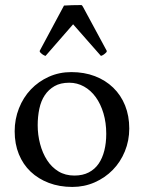

<svg xmlns="http://www.w3.org/2000/svg" viewBox="-20 -727 569 759"><path d="M302 -707Q304 -707 308 -700L402 -526Q402 -522 401 -521Q390 -509 379 -506L269 -631L160 -506Q149 -509 138 -521Q137 -522 137 -526L233 -705Q251 -706 265 -706.5Q279 -707 302 -707ZM274 -33Q307 -33 331 -45.5Q355 -58 370 -80Q385 -102 392.5 -132Q400 -162 400 -198Q400 -242 389 -279Q378 -316 358.5 -343Q339 -370 312 -385Q285 -400 254 -400Q219 -400 195.5 -386.5Q172 -373 157 -350.5Q142 -328 135.5 -297Q129 -266 129 -232Q129 -194 138.5 -158Q148 -122 166 -94Q184 -66 211 -49.5Q238 -33 274 -33ZM38 -208Q38 -256 55 -299Q72 -342 102 -373.5Q132 -405 173 -423.5Q214 -442 262 -442Q313 -442 355 -426Q397 -410 427.5 -380.5Q458 -351 474.5 -310Q491 -269 491 -219Q491 -171 473.5 -128.5Q456 -86 425.5 -55Q395 -24 354 -6Q313 12 266 12Q215 12 173 -4Q131 -20 101 -48.5Q71 -77 54.5 -117.5Q38 -158 38 -208Z"/></svg>

Font: Lusitana
Style: Regular
Weight: 400
Designer: Ana Paula Megda
Foundry: Ana Paula Megda
Version: Version 1.000; ttfautohint (v1.1) -l 8 -r 50 -G 200 -x 14 -D